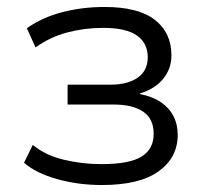

<svg xmlns="http://www.w3.org/2000/svg" viewBox="-20 -523 596 551"><path d="M272 8Q205 8 144 -9Q83 -26 49 -56L74 -107Q111 -77 163.5 -64.5Q216 -52 271 -52Q351 -52 386 -73.5Q421 -95 421 -139Q421 -182 391 -202.5Q361 -223 306 -223H174V-280H297Q346 -280 375 -300Q404 -320 404 -359Q404 -399 373 -421Q342 -443 276 -443Q223 -443 173.5 -430Q124 -417 82 -387L57 -442Q101 -473 158.5 -488Q216 -503 280 -503Q377 -503 424.5 -466Q472 -429 472 -364Q472 -326 448.5 -297Q425 -268 382 -255V-253Q418 -246 442 -229.5Q466 -213 478 -189.5Q490 -166 490 -136Q490 -71 435.5 -31.5Q381 8 272 8Z"/></svg>

Font: Nunito Sans 7pt Light
Style: Regular
Weight: 300
Designer: Vernon Adams
Foundry: Vernon Adams
Version: Version 3.101;gftools[0.9.27]